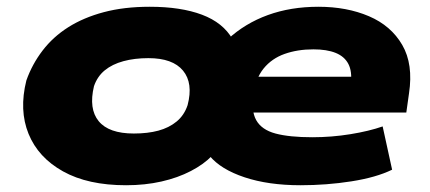

<svg xmlns="http://www.w3.org/2000/svg" viewBox="-20 -537 1271 568"><path d="M353 11Q240 11 166.5 -30Q93 -71 64.5 -141Q36 -211 58 -299Q75 -347 106 -387.5Q137 -428 182 -456.5Q227 -485 287 -501Q347 -517 423 -517Q515 -517 577.5 -493.5Q640 -470 668 -421H654Q705 -468 772.5 -492.5Q840 -517 922 -517Q1006 -517 1071.5 -489Q1137 -461 1170 -404Q1203 -347 1190 -261L1182 -204H696L712 -310H1041L1018 -290Q1022 -326 1010.5 -348Q999 -370 973 -380.5Q947 -391 907 -391Q860 -391 822 -377.5Q784 -364 760 -334.5Q736 -305 729 -256L730 -262Q722 -210 738 -181.5Q754 -153 795 -142Q836 -131 904 -131Q961 -131 1016.5 -140Q1072 -149 1112 -163L1140 -35Q1093 -12 1019.5 -0.5Q946 11 869 11Q774 11 703.5 -12.5Q633 -36 600 -76H607Q583 -51 544.5 -31Q506 -11 457.5 0Q409 11 353 11ZM376 -142Q417 -142 448.5 -150.5Q480 -159 502.5 -177.5Q525 -196 535 -226Q552 -291 521.5 -328Q491 -365 419 -365Q378 -365 345 -356Q312 -347 290 -329Q268 -311 258 -282Q242 -215 272 -178.5Q302 -142 376 -142Z"/></svg>

Font: Nunito Sans 7pt Expanded Black
Style: Italic
Weight: 900
Width: 7
Italic angle: -9°
Designer: Vernon Adams
Foundry: Vernon Adams
Version: Version 3.101;gftools[0.9.27]